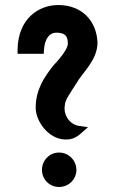

<svg xmlns="http://www.w3.org/2000/svg" viewBox="-20 -731 458 764"><path d="M284 -55C284 -93 253 -124 215 -124C177 -124 147 -93 147 -55C147 -17 177 13 215 13C253 13 284 -17 284 -55ZM246 -176C256 -176 278 -178 302 -200L330 -225L294 -230C264 -234 237 -263 237 -299V-307L238 -309V-311C238 -332 257 -357 283 -398C308 -443 368 -491 368 -562C364 -651 303 -711 212 -711C130 -711 52 -653 50 -535V-517H154L155 -533C158 -578 178 -601 203 -601C240 -601 250 -587 250 -557C250 -542 232 -512 193 -471C152 -420 122 -370 122 -302C122 -250 171 -179 237 -176Z"/></svg>

Font: Mint Spirit No2
Style: Bold
Weight: 700
Designer: HARENDAL Hirwen
Foundry: Arkandis Digital Foundry.
Version: Version 1.004;FFEdit